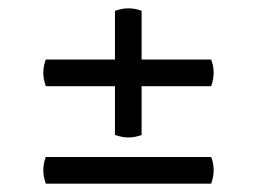

<svg xmlns="http://www.w3.org/2000/svg" viewBox="-20 -559 617 461"><path d="M90 -352Q84 -369 84 -384Q84 -401 90 -416H256V-533Q273 -539 288 -539Q305 -539 320 -533V-416H487Q493 -401 493 -384Q493 -369 487 -352H320V-235Q305 -229 288 -229Q273 -229 256 -235V-352ZM487 -182Q493 -167 493 -150Q493 -135 487 -118H90Q84 -135 84 -150Q84 -167 90 -182Z"/></svg>

Font: Arima Madurai ExtraBold
Style: Regular
Weight: 800
Designer: Joana Correia and Natanael Gama
Foundry: NDISCOVER
Version: Version 1.019